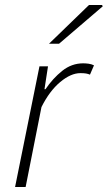

<svg xmlns="http://www.w3.org/2000/svg" viewBox="-20 -744 429 764"><path d="M40 0 137 -480H171L157 -389H161Q190 -432 227.5 -462Q265 -492 311 -492Q321 -492 332.5 -490.5Q344 -489 354 -484L338 -447Q331 -450 322.5 -451.5Q314 -453 300 -453Q262 -453 219.5 -417.5Q177 -382 145 -318L82 0ZM175 -570 334 -724H386L389 -719L215 -570Z"/></svg>

Font: Source Sans 3 Light
Style: Italic
Weight: 300
Italic angle: -11°
Designer: Paul D. Hunt
Foundry: Adobe
Version: Version 3.046;hotconv 1.0.118;makeotfexe 2.5.65603